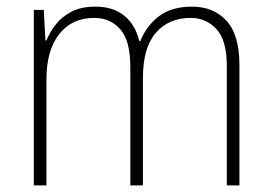

<svg xmlns="http://www.w3.org/2000/svg" viewBox="-20 -559 819 579"><path d="M559 -539Q624 -539 663 -496.5Q702 -454 702 -363V0H664V-360Q664 -437 633 -471Q602 -505 555 -505Q489 -505 450 -460Q411 -415 411 -324V0H373V-356Q373 -437 342.5 -471Q312 -505 264 -505Q197 -505 158.5 -456Q120 -407 120 -319V0H82V-529H112L117 -437H120Q130 -462 148.5 -485.5Q167 -509 196 -524Q225 -539 268 -539Q322 -539 355.5 -511Q389 -483 400 -435H403Q422 -482 460 -510.5Q498 -539 559 -539Z"/></svg>

Font: Noto Sans Khmer UI SemiCondensed ExtraLight
Style: Regular
Weight: 200
Width: 4
Designer: Danh Hong and the Monotype Design Team
Foundry: Monotype Imaging Inc.
Version: Version 2.002; ttfautohint (v1.8.4.7-5d5b)